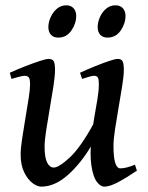

<svg xmlns="http://www.w3.org/2000/svg" viewBox="-20 -677 552 717"><path d="M491.2 -39.6Q452.1 -13.2 420.9 3.4Q389.6 20 369.6 20Q355 20 341.3 1.5Q327.6 -17.1 321.3 -58.6Q314.9 -100.1 322.3 -168.5Q325.7 -201.7 332 -237.8Q338.4 -273.9 343.8 -306.4Q349.1 -338.9 349.1 -361.3Q349.1 -383.8 344.5 -388.9Q339.8 -394 331.1 -394Q325.2 -394 311.3 -390.1Q297.4 -386.2 286.6 -382.3L278.8 -405.3Q306.2 -418 335.2 -429.7Q364.3 -441.4 387.2 -449.2Q410.2 -457 419.9 -457Q433.6 -457 438 -447.8Q442.4 -438.5 442.4 -416Q442.4 -394.5 436.5 -357.2Q430.7 -319.8 423.1 -276.9Q415.5 -233.9 409.7 -195.3Q403.8 -156.7 403.8 -132.8Q403.8 -88.4 410.4 -68.4Q417 -48.3 429.2 -48.3Q451.2 -48.3 483.9 -62ZM330.1 -216.3 322.3 -134.8Q282.7 -67.4 233.6 -23.7Q184.6 20 133.8 20Q119.1 20 101.3 6.6Q83.5 -6.8 70.3 -33.7Q57.1 -60.5 57.1 -100.1Q57.1 -122.1 62.5 -158.2Q67.9 -194.3 74.7 -234.6Q81.5 -274.9 86.9 -309.1Q92.3 -343.3 92.3 -361.3Q92.3 -383.8 86.7 -388.9Q81.1 -394 72.3 -394Q65.9 -394 50.5 -390.1Q35.2 -386.2 22.9 -382.3L16.6 -405.3Q44.4 -418 74.5 -429.7Q104.5 -441.4 128.4 -449.2Q152.3 -457 161.6 -457Q176.3 -457 180.9 -447.8Q185.5 -438.5 185.5 -416Q185.5 -394.5 179.7 -355.7Q173.8 -316.9 166 -272.7Q158.2 -228.5 152.3 -189.5Q146.5 -150.4 146.5 -129.4Q146.5 -88.9 156 -70.1Q165.5 -51.3 180.7 -51.3Q199.7 -51.3 240.2 -88.6Q280.8 -126 330.1 -216.3ZM448.7 -617.7Q448.7 -589.4 430.7 -563Q412.6 -536.6 381.3 -536.6Q363.8 -536.6 354.2 -547.4Q344.7 -558.1 344.7 -575.7Q344.7 -593.3 352.8 -612.3Q360.8 -631.3 376 -644.3Q391.1 -657.2 411.1 -657.2Q429.2 -657.2 439 -646Q448.7 -634.8 448.7 -617.7ZM264.6 -617.7Q264.6 -589.4 246.6 -563Q228.5 -536.6 197.8 -536.6Q179.7 -536.6 170.2 -547.4Q160.6 -558.1 160.6 -575.7Q160.6 -593.3 168.9 -612.3Q177.2 -631.3 192.4 -644.3Q207.5 -657.2 227.5 -657.2Q245.1 -657.2 254.9 -646Q264.6 -634.8 264.6 -617.7Z"/></svg>

Font: Gentium Book Plus
Style: Italic
Weight: 400
Italic angle: -8°
Designer: Victor Gaultney, Annie Olsen, Iska Routamaa, Becca Hirsbrunner
Foundry: SIL International
Version: Version 6.101